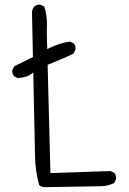

<svg xmlns="http://www.w3.org/2000/svg" viewBox="-20 -795 540 803"><path d="M164.6 -12.2Q364.3 -16.1 399.4 -16.1Q431.2 -16.1 457.5 -29.8L465.3 -45.4Q465.8 -47.4 465.8 -48.6Q465.8 -49.8 465.6 -51.5Q465.3 -53.2 465.1 -55.7Q464.8 -58.1 464.4 -60.1Q463.9 -62 462.9 -64Q461.4 -68.4 458.5 -71.3L442.4 -79.6L190.9 -71.3L179.2 -523.9L239.3 -548.8Q263.7 -558.6 287.6 -571.3L295.4 -587.4Q295.9 -589.4 295.9 -593.3Q295.9 -597.2 294.2 -602.8Q292.5 -608.4 288.6 -613.3L272.9 -621.1Q230.5 -615.2 189 -595.2L177.7 -589.4Q175.8 -631.8 175.8 -661.1L176.3 -696.3Q176.3 -733.9 165 -767.6L149.9 -774.9Q147.9 -775.4 146.5 -775.4Q132.3 -775.4 123 -767.6Q115.7 -758.3 113.8 -745.6L117.7 -556.6Q64.9 -529.8 39.6 -518.1L31.7 -502.4Q31.2 -500.5 31.2 -496.6Q31.2 -492.7 33 -487.1Q34.7 -481.4 38.6 -476.6L54.2 -468.3Q93.3 -472.2 106.4 -482.4L119.1 -491.7L126.5 -143.1Q127.4 -78.6 144 -20.5Q152.8 -13.7 164.6 -12.2Z"/></svg>

Font: NaikaiFont
Style: Light
Weight: 300
Version: Version 1.89